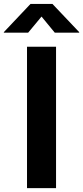

<svg xmlns="http://www.w3.org/2000/svg" viewBox="-75 -968 428 988"><path d="M213.4 -727.5V0H64V-727.5ZM69.8 -799.8H-55.2V-802.7L82 -947.8H194.8L332.5 -802.7V-799.8H207L138.7 -882.8Z"/></svg>

Font: Inter 17pt
Style: Bold
Weight: 700
Version: Version 4.001;git-66647c0bb